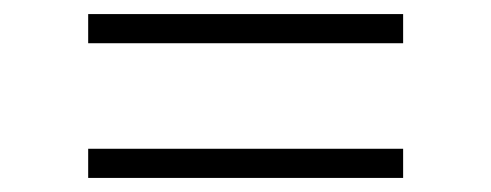

<svg xmlns="http://www.w3.org/2000/svg" viewBox="-20 -427 690 270"><path d="M104 -407.2H546.9V-366.2H104ZM104 -217.8H546.9V-176.8H104Z"/></svg>

Font: DavidDev Light
Style: Regular
Weight: 300
Designer: David.dev
Foundry: David.dev
Version: Version 1.001;FEAKit 1.0